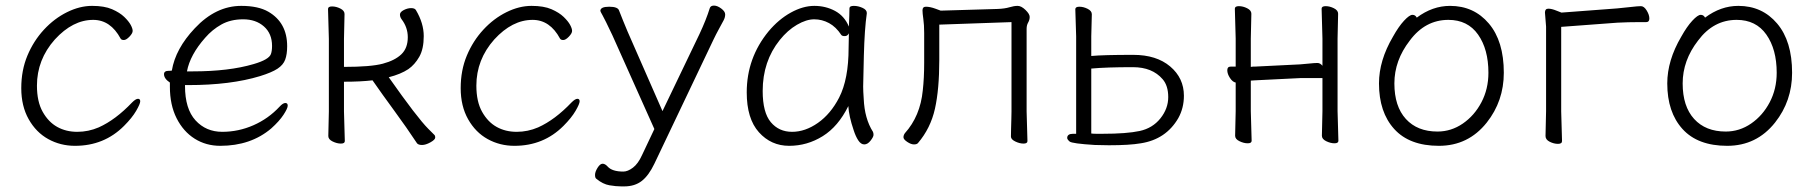

<svg xmlns="http://www.w3.org/2000/svg" viewBox="-20 -505 6479 686"><path d="M248 16Q196 16 152.5 -8Q109 -32 82.5 -79Q56 -126 56 -190Q56 -254 78 -306.5Q100 -359 137 -399Q174 -439 219.5 -461.5Q265 -484 309 -484Q353 -484 380.5 -472Q408 -460 424 -444.5Q440 -429 447 -416Q454 -403 454 -394.5Q454 -386 442.5 -374Q431 -362 422.5 -362Q414 -362 411 -367Q375 -434 313 -434Q240 -434 176 -364Q112 -292 112 -199Q112 -142 132.5 -105.5Q153 -69 184.5 -51.5Q216 -34 256 -34Q296 -34 333 -50Q393 -77 452 -139Q465 -152 473 -152Q481 -152 481 -143Q481 -134 466.5 -109Q452 -84 423 -55Q352 16 248 16Z M767 16Q716 16 675.5 -9.5Q635 -35 611 -82.5Q587 -130 587 -195V-210Q566 -224 566 -240Q566 -252 583 -252Q594 -252 594 -253Q607 -331 676 -404Q751 -484 842 -484Q903 -484 939 -463Q1006 -424 1006 -340Q1006 -311 999 -292Q992 -273 971.5 -259.5Q951 -246 909 -233Q804 -201 653 -201H641V-198Q641 -116 678.5 -75Q716 -34 774 -34Q832 -34 885.5 -57.5Q939 -81 979 -124Q991 -137 999.5 -137Q1008 -137 1008 -127.5Q1008 -118 993 -95Q978 -72 949 -46Q876 16 767 16ZM648 -250H669Q798 -250 886 -276Q941 -292 948 -312Q952 -323 952 -341Q952 -385 923 -410.5Q894 -436 849 -436Q804 -436 771 -417.5Q738 -399 713 -370Q659 -309 648 -250Z M1470 7Q1433 -49 1389 -109Q1345 -169 1311 -218Q1269 -213 1209 -213V-107L1212 -1Q1212 8 1198 8Q1184 8 1168.5 0.5Q1153 -7 1153 -19L1155 -107V-366L1152 -473Q1152 -482 1166.5 -482Q1181 -482 1196 -474.5Q1211 -467 1211 -455L1209 -366V-266Q1305 -266 1348 -277.5Q1391 -289 1414 -311Q1437 -333 1437 -372Q1437 -407 1415 -436Q1409 -444 1409 -453Q1409 -462 1422.5 -469Q1436 -476 1449 -476Q1462 -476 1466 -469Q1494 -422 1494 -376Q1494 -330 1478 -302Q1462 -274 1439 -258Q1412 -240 1369 -229Q1471 -84 1510 -45L1531 -24Q1535 -21 1535 -13.5Q1535 -6 1518 3.5Q1501 13 1488 13Q1475 13 1470 7Z M1818 16Q1766 16 1722.5 -8Q1679 -32 1652.5 -79Q1626 -126 1626 -190Q1626 -254 1648 -306.5Q1670 -359 1707 -399Q1744 -439 1789.5 -461.5Q1835 -484 1879 -484Q1923 -484 1950.5 -472Q1978 -460 1994 -444.5Q2010 -429 2017 -416Q2024 -403 2024 -394.5Q2024 -386 2012.5 -374Q2001 -362 1992.5 -362Q1984 -362 1981 -367Q1945 -434 1883 -434Q1810 -434 1746 -364Q1682 -292 1682 -199Q1682 -142 1702.5 -105.5Q1723 -69 1754.5 -51.5Q1786 -34 1826 -34Q1866 -34 1903 -50Q1963 -77 2022 -139Q2035 -152 2043 -152Q2051 -152 2051 -143Q2051 -134 2036.5 -109Q2022 -84 1993 -55Q1922 16 1818 16Z M2125 -466Q2125 -464 2133 -450Q2141 -436 2168 -379L2318 -44L2274 49Q2260 80 2241.5 94Q2223 108 2207 108Q2167 108 2151 90Q2142 80 2133 80Q2124 80 2115 94.5Q2106 109 2106 120Q2106 131 2111 134Q2134 153 2157.5 157Q2181 161 2200 161H2210Q2248 161 2273 141.5Q2298 122 2318 80L2529 -363Q2538 -382 2549 -402Q2560 -422 2565.5 -432.5Q2571 -443 2571 -453.5Q2571 -464 2557 -474.5Q2543 -485 2531 -485Q2519 -485 2516 -476Q2503 -434 2479 -383L2347 -108L2222 -393Q2206 -431 2192 -467Q2188 -481 2156.5 -481Q2125 -481 2125 -466Z M3099 -34Q3101 -30 3101 -23Q3101 -16 3090.5 -2.5Q3080 11 3068 11Q3056 11 3046.5 -3.5Q3037 -18 3030 -40Q3013 -90 3011 -126Q2975 -53 2919.5 -18.5Q2864 16 2799.5 16Q2735 16 2691.5 -32.5Q2648 -81 2648 -175Q2648 -298 2726 -393Q2762 -436 2805.5 -460Q2849 -484 2889.5 -484Q2930 -484 2963.5 -466Q2997 -448 3013 -410Q3015 -456 3015 -475Q3015 -484 3030.5 -484Q3046 -484 3061.5 -477Q3077 -470 3077 -459V-457Q3069 -402 3066.5 -306.5Q3064 -211 3064 -195.5Q3064 -180 3066 -152Q3069 -81 3099 -34ZM2978 -156Q3012 -222 3012 -334Q3012 -361 3013 -386Q3008 -376 2998.5 -376Q2989 -376 2986 -380Q2967 -409 2942 -422.5Q2917 -436 2889 -436Q2861 -436 2827.5 -416.5Q2794 -397 2766 -362Q2705 -286 2705 -180Q2705 -103 2734 -68.5Q2763 -34 2810 -34Q2857 -34 2902.5 -66Q2948 -98 2978 -156Z M3260 6Q3256 11 3245.5 11Q3235 11 3221.5 2Q3208 -7 3208 -14.5Q3208 -22 3213 -29Q3268 -90 3277 -182Q3282 -226 3282 -281V-387Q3282 -416 3279 -437Q3276 -458 3276 -468Q3276 -481 3288 -481Q3303 -481 3322 -474L3341 -467L3544 -473Q3570 -474 3586.5 -479Q3603 -484 3616 -484Q3629 -484 3644 -469.5Q3659 -455 3659 -444.5Q3659 -434 3653.5 -424.5Q3648 -415 3648 -402V-107L3651 -1Q3651 8 3637 8Q3623 8 3607.5 0.5Q3592 -7 3592 -17Q3592 -27 3592.5 -45Q3593 -63 3593.5 -81Q3594 -99 3594 -107V-426L3336 -417V-291Q3336 -186 3320.5 -116.5Q3305 -47 3260 6Z M3942 14 3892 13Q3810 8 3801.5 0.5Q3793 -7 3793 -12Q3793 -27 3814 -27H3825V-375L3822 -472Q3822 -481 3836.5 -481Q3851 -481 3866 -473.5Q3881 -466 3881 -454L3879 -375V-305Q3921 -309 4029 -309Q4112 -309 4161 -267.5Q4210 -226 4210 -163Q4210 -119 4190 -83Q4146 -7 4056 7Q4016 14 3942 14ZM3897 -27H3919Q4006 -27 4052 -37Q4098 -47 4126 -82Q4154 -117 4154 -158Q4154 -199 4134 -222Q4097 -265 4028 -265Q3932 -265 3879 -260V-28Q3887 -27 3897 -27Z M4452 -2Q4452 7 4438 7Q4424 7 4408.5 -0.5Q4393 -8 4393 -20L4395 -108V-210Q4384 -212 4374.5 -226.5Q4365 -241 4365 -254Q4365 -267 4377 -267H4395V-367L4392 -474Q4392 -483 4406.5 -483Q4421 -483 4436 -475.5Q4451 -468 4451 -456L4449 -367V-266Q4453 -267 4457 -267H4463L4625 -275Q4640 -276 4658.5 -278Q4677 -280 4687 -280Q4697 -280 4705 -270V-367L4702 -474Q4702 -483 4716.5 -483Q4731 -483 4746 -475.5Q4761 -468 4761 -456L4759 -367V-108L4762 -2Q4762 7 4748 7Q4734 7 4718.5 -0.5Q4703 -8 4703 -20L4705 -108V-226H4626L4464 -218L4449 -217V-108Q4449 -108 4452 -2Z M5292 -67Q5226 16 5121 16Q5016 16 4961.5 -44Q4907 -104 4907 -207Q4907 -289 4957 -374Q4977 -410 4996.5 -431Q5016 -452 5026.5 -452Q5037 -452 5042 -442Q5098 -484 5161 -484Q5246 -484 5299.5 -421Q5353 -358 5353 -245Q5353 -144 5292 -67ZM5116 -35Q5165 -35 5206.5 -63.5Q5248 -92 5273 -139.5Q5298 -187 5298 -245Q5298 -329 5261 -381.5Q5224 -434 5155 -434Q5072 -434 5017 -360Q4962 -289 4962 -207Q4962 -125 5003 -80Q5044 -35 5116 -35Z M5561 -1Q5561 9 5546.5 9Q5532 9 5517 1.5Q5502 -6 5502 -19L5504 -108V-410L5500 -460Q5500 -474 5512 -474Q5524 -474 5541 -467L5559 -460L5758 -475Q5781 -477 5806.5 -480Q5832 -483 5843 -483Q5854 -483 5863.5 -467.5Q5873 -452 5873 -439Q5873 -426 5862 -426H5839Q5797 -426 5759 -424L5558 -409V-107Z M6322 -67Q6256 16 6151 16Q6046 16 5991.5 -44Q5937 -104 5937 -207Q5937 -289 5987 -374Q6007 -410 6026.5 -431Q6046 -452 6056.5 -452Q6067 -452 6072 -442Q6128 -484 6191 -484Q6276 -484 6329.5 -421Q6383 -358 6383 -245Q6383 -144 6322 -67ZM6146 -35Q6195 -35 6236.5 -63.5Q6278 -92 6303 -139.5Q6328 -187 6328 -245Q6328 -329 6291 -381.5Q6254 -434 6185 -434Q6102 -434 6047 -360Q5992 -289 5992 -207Q5992 -125 6033 -80Q6074 -35 6146 -35Z"/></svg>

Font: LXGW WenKai TC Light
Style: Regular
Weight: 300
Designer: LXGW / Fontworks Inc.
Foundry: LXGW / Fontworks Inc.
Version: Version 1.330